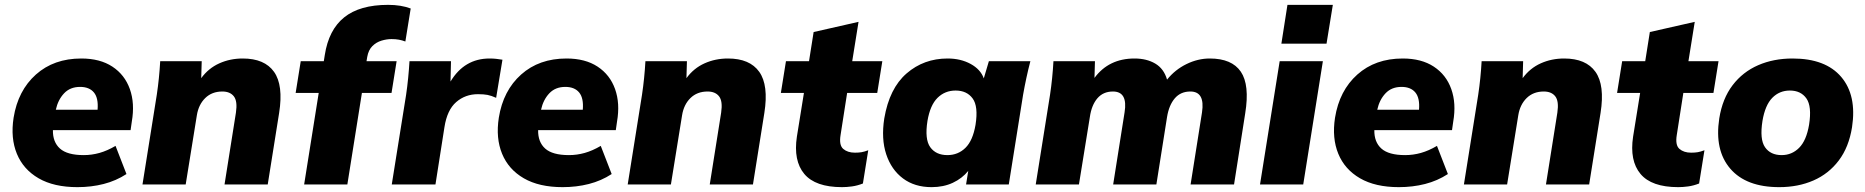

<svg xmlns="http://www.w3.org/2000/svg" viewBox="-20 -760 7685 791"><path d="M299 11Q202 11 139 -25.5Q76 -62 49.5 -126.5Q23 -191 36 -275Q54 -387 128 -453Q202 -519 315 -519Q392 -519 443 -485.5Q494 -452 515 -393Q536 -334 523 -259L518 -224H198Q197 -175 227 -148Q257 -121 325 -121Q358 -121 390 -130Q422 -139 456 -159L501 -43Q458 -15 407 -2Q356 11 299 11ZM310 -402Q269 -402 244 -375.5Q219 -349 210 -308H382Q386 -356 367 -379Q348 -402 310 -402Z M567 0 626 -370Q636 -437 640 -508H811L809 -438Q839 -479 883.5 -499Q928 -519 980 -519Q1070 -519 1109 -464Q1148 -409 1130 -295L1083 0H905L952 -296Q959 -343 943.5 -363Q928 -383 896 -383Q853 -383 825.5 -356Q798 -329 791 -285L745 0Z M1233 0 1293 -377H1198L1219 -508H1314L1318 -533Q1334 -637 1398 -688.5Q1462 -740 1579 -740Q1632 -740 1672 -725L1650 -589Q1637 -594 1623.5 -596.5Q1610 -599 1593 -599Q1573 -599 1551.5 -592.5Q1530 -586 1514 -570Q1498 -554 1493 -526L1490 -508H1614L1593 -377H1471L1411 0Z M1594 0 1653 -369Q1658 -403 1661.5 -438.5Q1665 -474 1667 -508H1838L1836 -424Q1893 -519 1997 -519Q2012 -519 2025 -517.5Q2038 -516 2050 -514L2024 -357Q2004 -366 1988.5 -369Q1973 -372 1949 -372Q1897 -372 1859.5 -339.5Q1822 -307 1811 -236L1774 0Z M2298 11Q2201 11 2138 -25.5Q2075 -62 2048.5 -126.5Q2022 -191 2035 -275Q2053 -387 2127 -453Q2201 -519 2314 -519Q2391 -519 2442 -485.5Q2493 -452 2514 -393Q2535 -334 2522 -259L2517 -224H2197Q2196 -175 2226 -148Q2256 -121 2324 -121Q2357 -121 2389 -130Q2421 -139 2455 -159L2500 -43Q2457 -15 2406 -2Q2355 11 2298 11ZM2309 -402Q2268 -402 2243 -375.5Q2218 -349 2209 -308H2381Q2385 -356 2366 -379Q2347 -402 2309 -402Z M2566 0 2625 -370Q2635 -437 2639 -508H2810L2808 -438Q2838 -479 2882.5 -499Q2927 -519 2979 -519Q3069 -519 3108 -464Q3147 -409 3129 -295L3082 0H2904L2951 -296Q2958 -343 2942.5 -363Q2927 -383 2895 -383Q2852 -383 2824.5 -356Q2797 -329 2790 -285L2744 0Z M3449 11Q3339 11 3293.5 -43.5Q3248 -98 3263 -197L3292 -377H3197L3218 -508H3313L3332 -628L3517 -670L3491 -508H3615L3594 -377H3470L3443 -204Q3436 -162 3454 -146.5Q3472 -131 3502 -131Q3518 -131 3529.5 -133Q3541 -135 3557 -141L3535 -4Q3512 5 3490 8Q3468 11 3449 11Z M3818 11Q3748 11 3700 -25Q3652 -61 3631 -124.5Q3610 -188 3623 -272Q3644 -396 3715 -457.5Q3786 -519 3884 -519Q3938 -519 3979 -496.5Q4020 -474 4033 -437L4054 -508H4225Q4216 -474 4208.5 -439Q4201 -404 4195 -370L4136 0H3960L3969 -56Q3944 -25 3905.5 -7Q3867 11 3818 11ZM3883 -121Q3927 -121 3957.5 -151Q3988 -181 3999 -246Q4011 -322 3987 -354.5Q3963 -387 3917 -387Q3873 -387 3842.5 -357Q3812 -327 3801 -262Q3789 -186 3812.5 -153.5Q3836 -121 3883 -121Z M4247 0 4306 -370Q4316 -437 4320 -508H4491L4489 -439Q4548 -519 4654 -519Q4704 -519 4739.5 -498Q4775 -477 4788 -432Q4821 -473 4868 -496Q4915 -519 4964 -519Q5055 -519 5092 -464.5Q5129 -410 5110 -293L5064 0H4885L4932 -297Q4945 -383 4884 -383Q4844 -383 4820 -355Q4796 -327 4788 -278L4744 0H4566L4613 -297Q4627 -383 4565 -383Q4525 -383 4501 -355Q4477 -327 4470 -278L4425 0Z M5259 -580 5284 -740H5471L5445 -580ZM5171 0 5252 -508H5430L5349 0Z M5743 11Q5646 11 5583 -25.5Q5520 -62 5493.5 -126.5Q5467 -191 5480 -275Q5498 -387 5572 -453Q5646 -519 5759 -519Q5836 -519 5887 -485.5Q5938 -452 5959 -393Q5980 -334 5967 -259L5962 -224H5642Q5641 -175 5671 -148Q5701 -121 5769 -121Q5802 -121 5834 -130Q5866 -139 5900 -159L5945 -43Q5902 -15 5851 -2Q5800 11 5743 11ZM5754 -402Q5713 -402 5688 -375.5Q5663 -349 5654 -308H5826Q5830 -356 5811 -379Q5792 -402 5754 -402Z M6011 0 6070 -370Q6080 -437 6084 -508H6255L6253 -438Q6283 -479 6327.5 -499Q6372 -519 6424 -519Q6514 -519 6553 -464Q6592 -409 6574 -295L6527 0H6349L6396 -296Q6403 -343 6387.5 -363Q6372 -383 6340 -383Q6297 -383 6269.5 -356Q6242 -329 6235 -285L6189 0Z M6894 11Q6784 11 6738.5 -43.5Q6693 -98 6708 -197L6737 -377H6642L6663 -508H6758L6777 -628L6962 -670L6936 -508H7060L7039 -377H6915L6888 -204Q6881 -162 6899 -146.5Q6917 -131 6947 -131Q6963 -131 6974.5 -133Q6986 -135 7002 -141L6980 -4Q6957 5 6935 8Q6913 11 6894 11Z M7310 11Q7174 11 7108.5 -65Q7043 -141 7063 -272Q7076 -354 7118 -409Q7160 -464 7223.5 -491.5Q7287 -519 7365 -519Q7501 -519 7565.5 -443Q7630 -367 7610 -236Q7597 -154 7555.5 -99Q7514 -44 7451 -16.5Q7388 11 7310 11ZM7320 -121Q7362 -121 7392 -151Q7422 -181 7433 -246Q7445 -322 7422 -354.5Q7399 -387 7354 -387Q7311 -387 7281.5 -357Q7252 -327 7241 -262Q7229 -186 7251.5 -153.5Q7274 -121 7320 -121Z"/></svg>

Font: Mulish Black
Style: Italic
Weight: 900
Italic angle: -9°
Designer: Vernon Adams
Foundry: Vernon Adams
Version: Version 3.603; ttfautohint (v1.8.3)